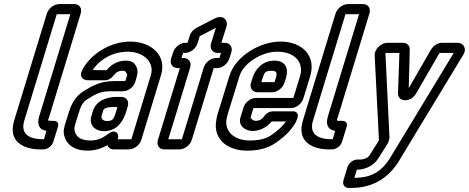

<svg xmlns="http://www.w3.org/2000/svg" viewBox="-20 -712 2313 947"><path d="M196 -25C121 -25 80 -52 100 -118L260 -642H327L173 -137C163 -103 169 -72 209 -67L197 -25ZM346 -692H273C247 -692 219 -671 211 -645L50 -118C18 -14 95 25 180 25H193C214 25 237 8 243 -13L266 -87C271 -104 262 -116 245 -116H240C211 -116 216 -115 223 -137L378 -645C386 -671 372 -692 346 -692Z M647 -308 653 -328C659 -347 663 -369 648 -391C639 -407 621 -413 600 -413C561 -413 527 -393 506 -366H437C465 -412 531 -457 609 -457C691 -457 743 -403 724 -341L628 -25H561L562 -31C569 -55 546 -76 517 -54C493 -36 467 -19 426 -19C382 -19 358 -34 349 -63C345 -78 347 -86 354 -109L371 -163C380 -194 393 -212 410 -222C457 -251 475 -262 529 -262H588C613 -262 639 -283 647 -308ZM542 25H615C641 25 669 4 677 -22L774 -341C805 -441 722 -507 624 -507C520 -507 424 -442 386 -367C381 -357 377 -345 381 -335C386 -320 403 -316 415 -316H497C516 -316 530 -327 541 -340C550 -351 559 -363 585 -363C596 -363 599 -360 600 -357C610 -340 610 -350 603 -328L598 -312H544C480 -312 441 -293 392 -262C355 -239 333 -202 321 -163L304 -109C299 -92 288 -65 299 -36C313 7 353 31 411 31C449 31 482 20 510 4C514 16 525 25 542 25ZM578 -234H556C506 -234 454 -216 438 -164L431 -140C417 -94 450 -65 493 -65C567 -65 593 -131 603 -163L610 -187C618 -213 604 -234 578 -234ZM540 -184H559L553 -163C542 -127 538 -115 508 -115C485 -115 478 -130 481 -140L488 -164C491 -174 496 -184 540 -184Z M885 -426H875L883 -451H893C919 -451 946 -472 954 -498L965 -533C965 -534 966 -534 966 -534L1045 -575L1021 -498C1013 -472 1028 -451 1054 -451H1070L1062 -426H1046C1020 -426 993 -405 985 -379L877 -25H810L918 -379C926 -405 911 -426 885 -426ZM926 -22 1034 -376H1050C1076 -376 1103 -397 1111 -423L1121 -454C1129 -480 1114 -501 1088 -501H1072L1097 -581C1107 -614 1079 -642 1037 -620L950 -575C936 -567 922 -555 916 -536L905 -501H895C869 -501 842 -480 834 -454L824 -423C816 -397 831 -376 857 -376H867L759 -22C751 4 765 25 791 25H864C890 25 918 4 926 -22Z M1181 -182 1166 -133C1153 -90 1192 -66 1225 -66C1265 -66 1299 -87 1320 -113H1390C1386 -107 1382 -102 1376 -95C1367 -84 1350 -68 1319 -46C1296 -30 1263 -19 1213 -19C1138 -19 1092 -60 1096 -116C1098 -129 1101 -142 1105 -155L1161 -336C1181 -401 1270 -457 1348 -457C1435 -457 1480 -403 1460 -336L1427 -229H1242C1216 -229 1189 -208 1181 -182ZM1476 -226 1510 -336C1541 -439 1468 -507 1363 -507C1267 -507 1142 -439 1111 -336L1055 -155C1050 -140 1047 -122 1045 -107C1036 -20 1107 31 1198 31C1254 31 1300 20 1341 -8C1373 -31 1397 -51 1413 -72C1426 -88 1440 -106 1446 -127L1448 -133C1453 -149 1443 -163 1427 -163H1328C1306 -163 1291 -151 1280 -135C1273 -126 1262 -116 1240 -116C1227 -116 1216 -129 1216 -133L1230 -179H1415C1441 -179 1468 -200 1476 -226ZM1251 -257H1322C1348 -257 1375 -278 1383 -304L1391 -329C1404 -373 1390 -413 1333 -413C1274 -413 1239 -370 1226 -329L1218 -304C1210 -278 1225 -257 1251 -257ZM1318 -363C1345 -363 1348 -353 1341 -329L1334 -307H1269L1276 -329C1284 -354 1289 -363 1318 -363Z M1620 -25C1545 -25 1504 -52 1524 -118L1684 -642H1751L1597 -137C1587 -103 1593 -72 1633 -67L1621 -25ZM1770 -692H1697C1671 -692 1643 -671 1635 -645L1474 -118C1442 -14 1519 25 1604 25H1617C1638 25 1661 8 1667 -13L1690 -87C1695 -104 1686 -116 1669 -116H1664C1635 -116 1640 -115 1647 -137L1802 -645C1810 -671 1796 -692 1770 -692Z M1729 165H1728L1740 125C1783 125 1824 104 1846 69L1892 -4C1894 -6 1895 -10 1896 -12L1900 -26C1901 -29 1901 -32 1901 -34L1881 -451H1950L1943 -252C1942 -209 2005 -203 2033 -252L2148 -451H2218L1901 72C1867 124 1822 165 1729 165ZM1713 215C1827 215 1900 157 1944 88L2264 -440C2285 -472 2266 -501 2237 -501H2161C2138 -501 2116 -485 2105 -466L1996 -277L2001 -466C2002 -485 1990 -501 1967 -501H1892C1862 -501 1827 -472 1828 -439L1849 -22L1847 -16L1802 55C1798 62 1782 75 1754 75H1742C1722 75 1700 92 1694 112L1674 177C1668 198 1679 215 1700 215Z"/></svg>

Font: DIN Rundschrift
Style: BreitKontKu
Weight: 400
Width: 7
Version: Version 1.027